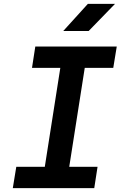

<svg xmlns="http://www.w3.org/2000/svg" viewBox="-20 -970 640 990"><path d="M46 0 64 -110H211L291 -620H145L162 -730H582L564 -620H417L337 -110H483L466 0ZM306 -810 433 -950H573L437 -810Z"/></svg>

Font: JetBrains Mono NL
Style: Bold Italic
Weight: 700
Italic angle: -9°
Designer: Philipp Nurullin, Konstantin Bulenkov
Foundry: JetBrains
Version: Version 2.304; ttfautohint (v1.8.4.7-5d5b)